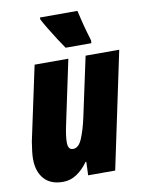

<svg xmlns="http://www.w3.org/2000/svg" viewBox="-87 -827 678 898"><g transform="rotate(-10 252.5 -378.0)"><path d="M139.2 9.8Q80.6 9.8 49.8 -25.1Q19 -60.1 19 -120.1Q19 -137.2 21.7 -158.2Q24.4 -179.2 27.8 -201.2L103 -553.2H263.2L198.2 -246.1Q188 -197.3 188 -168.9Q188 -152.3 193.4 -143.1Q198.7 -133.8 212.9 -133.8Q238.8 -133.8 255.4 -173.3Q272 -212.9 284.2 -269L345.2 -553.2H504.9L388.2 0H259.8L262.2 -64H258.8Q234.9 -30.3 205.1 -10.3Q175.3 9.8 139.2 9.8ZM259.8 -606Q248 -622.6 229.2 -651.4Q210.4 -680.2 192.9 -709.5Q175.3 -738.8 166 -756.8V-766.1H343.8Q350.1 -737.8 359.4 -701.4Q368.7 -665 382.8 -619.1L381.8 -606Z"/></g></svg>

Font: Open Sans Condensed ExtraBold
Style: Italic
Weight: 800
Width: 3
Italic angle: -12°
Designer: Monotype Design Team
Foundry: Monotype Imaging Inc.
Version: Version 3.003; ttfautohint (v1.8.4)